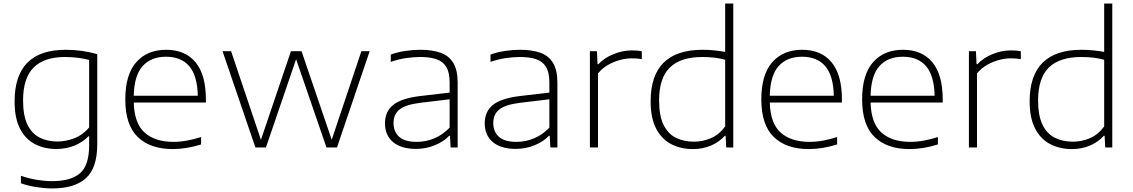

<svg xmlns="http://www.w3.org/2000/svg" viewBox="-20 -828 6360 1078"><path d="M272.5 230Q233.5 230 185.8 222.8Q138 215.5 97.5 201V159Q145.5 175 188.5 182Q231.5 189 272.5 189Q379.5 189 430 144Q480.5 99 480.5 -12.5V-63H477Q445 -30 398.8 -10.8Q352.5 8.5 295 8.5Q229.5 8.5 176.8 -18.5Q124 -45.5 93 -104.2Q62 -163 62 -259Q62 -548.5 349.5 -548.5Q440 -548.5 526 -524V-18Q526 115 462.5 172.5Q399 230 272.5 230ZM302 -33.5Q350.5 -33.5 398 -52Q445.5 -70.5 480.5 -112.5V-491.5Q454 -498.5 419.8 -503.2Q385.5 -508 344.5 -508Q228 -508 168.8 -448.8Q109.5 -389.5 109.5 -264Q109.5 -178 134.5 -127.5Q159.5 -77 203.2 -55.2Q247 -33.5 302 -33.5Z M950 9Q824 9 753.8 -58.5Q683.5 -126 683.5 -270Q683.5 -409 745 -478.8Q806.5 -548.5 913 -548.5Q1019.5 -548.5 1077.8 -478.5Q1136 -408.5 1136 -269.5V-252.5H731Q734 -135.5 792.2 -83.5Q850.5 -31.5 954 -31.5Q991 -31.5 1029.2 -38.5Q1067.5 -45.5 1109 -58.5V-17Q1026 9 950 9ZM912.5 -509.5Q828 -509.5 780.8 -457Q733.5 -404.5 731 -290.5H1090.5Q1088 -403.5 1042.5 -456.5Q997 -509.5 912.5 -509.5Z M1414 0 1229.5 -540.5H1277.5L1445 -43L1613.5 -540.5H1673L1842.5 -43.5L2009 -540.5H2055.5L1872 0H1813L1642.5 -495.5L1473 0Z M2316 8Q2232.5 8 2187 -30.2Q2141.5 -68.5 2141.5 -135.5Q2141.5 -202 2188 -239.2Q2234.5 -276.5 2341 -289L2504.5 -308V-364.5Q2504.5 -422 2485.2 -453Q2466 -484 2429 -496Q2392 -508 2339 -508Q2304 -508 2261 -502Q2218 -496 2174 -480.5V-521.5Q2210 -535 2254.5 -541.8Q2299 -548.5 2340.5 -548.5Q2407 -548.5 2453.8 -531.8Q2500.5 -515 2525 -474.8Q2549.5 -434.5 2549.5 -364.5V0H2510L2506.5 -65.5H2502Q2471.5 -33 2421.5 -12.5Q2371.5 8 2316 8ZM2189.5 -138Q2189.5 -88.5 2221 -60Q2252.5 -31.5 2320 -31.5Q2371.5 -31.5 2419 -51.5Q2466.5 -71.5 2504.5 -111.5V-270.5L2341.5 -251Q2258.5 -241 2224 -213.8Q2189.5 -186.5 2189.5 -138Z M2876 8Q2792.5 8 2747 -30.2Q2701.5 -68.5 2701.5 -135.5Q2701.5 -202 2748 -239.2Q2794.5 -276.5 2901 -289L3064.5 -308V-364.5Q3064.5 -422 3045.2 -453Q3026 -484 2989 -496Q2952 -508 2899 -508Q2864 -508 2821 -502Q2778 -496 2734 -480.5V-521.5Q2770 -535 2814.5 -541.8Q2859 -548.5 2900.5 -548.5Q2967 -548.5 3013.8 -531.8Q3060.5 -515 3085 -474.8Q3109.5 -434.5 3109.5 -364.5V0H3070L3066.5 -65.5H3062Q3031.5 -33 2981.5 -12.5Q2931.5 8 2876 8ZM2749.5 -138Q2749.5 -88.5 2781 -60Q2812.5 -31.5 2880 -31.5Q2931.5 -31.5 2979 -51.5Q3026.5 -71.5 3064.5 -111.5V-270.5L2901.5 -251Q2818.5 -241 2784 -213.8Q2749.5 -186.5 2749.5 -138Z M3292 0V-540.5H3331.5L3335 -467.5H3339.5Q3373.5 -503.5 3424.8 -524.2Q3476 -545 3527 -545Q3543 -545 3555.8 -544Q3568.5 -543 3583.5 -540V-496Q3570 -498.5 3556 -499.5Q3542 -500.5 3526.5 -500.5Q3497.5 -500.5 3463 -491.8Q3428.5 -483 3395.5 -464.5Q3362.5 -446 3337.5 -416V0Z M3871 9Q3802 9 3748.2 -19Q3694.5 -47 3663.8 -106.2Q3633 -165.5 3633 -259Q3633 -548.5 3925 -548.5Q3959.5 -548.5 3992.2 -545Q4025 -541.5 4051.5 -536.5V-808H4097V0H4057.5L4054 -65.5H4049.5Q4018 -30.5 3972 -10.8Q3926 9 3871 9ZM3876.5 -32.5Q3924.5 -32.5 3970.5 -51.8Q4016.5 -71 4051.5 -118V-492.5Q3995.5 -508 3924 -508Q3801 -508 3740.8 -448.8Q3680.5 -389.5 3680.5 -264Q3680.5 -179.5 3704.8 -128.8Q3729 -78 3773.2 -55.2Q3817.5 -32.5 3876.5 -32.5Z M4521 9Q4395 9 4324.8 -58.5Q4254.5 -126 4254.5 -270Q4254.5 -409 4316 -478.8Q4377.5 -548.5 4484 -548.5Q4590.5 -548.5 4648.8 -478.5Q4707 -408.5 4707 -269.5V-252.5H4302Q4305 -135.5 4363.2 -83.5Q4421.5 -31.5 4525 -31.5Q4562 -31.5 4600.2 -38.5Q4638.5 -45.5 4680 -58.5V-17Q4597 9 4521 9ZM4483.5 -509.5Q4399 -509.5 4351.8 -457Q4304.5 -404.5 4302 -290.5H4661.5Q4659 -403.5 4613.5 -456.5Q4568 -509.5 4483.5 -509.5Z M5087 9Q4961 9 4890.8 -58.5Q4820.5 -126 4820.5 -270Q4820.5 -409 4882 -478.8Q4943.5 -548.5 5050 -548.5Q5156.5 -548.5 5214.8 -478.5Q5273 -408.5 5273 -269.5V-252.5H4868Q4871 -135.5 4929.2 -83.5Q4987.5 -31.5 5091 -31.5Q5128 -31.5 5166.2 -38.5Q5204.5 -45.5 5246 -58.5V-17Q5163 9 5087 9ZM5049.5 -509.5Q4965 -509.5 4917.8 -457Q4870.5 -404.5 4868 -290.5H5227.5Q5225 -403.5 5179.5 -456.5Q5134 -509.5 5049.5 -509.5Z M5420 0V-540.5H5459.5L5463 -467.5H5467.5Q5501.5 -503.5 5552.8 -524.2Q5604 -545 5655 -545Q5671 -545 5683.8 -544Q5696.5 -543 5711.5 -540V-496Q5698 -498.5 5684 -499.5Q5670 -500.5 5654.5 -500.5Q5625.5 -500.5 5591 -491.8Q5556.5 -483 5523.5 -464.5Q5490.5 -446 5465.5 -416V0Z M5999 9Q5930 9 5876.2 -19Q5822.5 -47 5791.8 -106.2Q5761 -165.5 5761 -259Q5761 -548.5 6053 -548.5Q6087.5 -548.5 6120.2 -545Q6153 -541.5 6179.5 -536.5V-808H6225V0H6185.5L6182 -65.5H6177.5Q6146 -30.5 6100 -10.8Q6054 9 5999 9ZM6004.5 -32.5Q6052.5 -32.5 6098.5 -51.8Q6144.5 -71 6179.5 -118V-492.5Q6123.5 -508 6052 -508Q5929 -508 5868.8 -448.8Q5808.5 -389.5 5808.5 -264Q5808.5 -179.5 5832.8 -128.8Q5857 -78 5901.2 -55.2Q5945.5 -32.5 6004.5 -32.5Z"/></svg>

Font: Encode Sans Expanded ExtraLight
Style: Regular
Weight: 200
Width: 7
Designer: Multiple Designers
Foundry: Impallari Type
Version: Version 3.000; ttfautohint (v1.8.3) -l 8 -r 50 -G 200 -x 14 